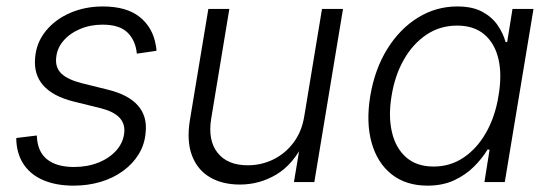

<svg xmlns="http://www.w3.org/2000/svg" viewBox="-20 -567 1716 598"><path d="M209.5 11.2Q157.2 11.2 118.4 -4.4Q79.6 -20 57.1 -50.3Q34.7 -80.6 31.2 -123.5Q30.8 -127.9 30.8 -130.4Q30.8 -132.8 30.8 -137.2L94.7 -145Q96.2 -95.2 126.2 -71Q156.2 -46.9 210.4 -46.9Q252.9 -46.9 287.6 -61Q322.3 -75.2 343.5 -99.9Q364.7 -124.5 367.2 -155.8Q369.1 -183.6 350.8 -201.9Q332.5 -220.2 293.5 -230L208.5 -251Q144.5 -267.1 114.5 -301.3Q84.5 -335.4 89.4 -387.2Q93.3 -434.6 122.8 -470.7Q152.3 -506.8 198.7 -526.9Q245.1 -546.9 300.3 -546.9Q374 -546.9 415 -514.2Q456.1 -481.4 465.3 -425.8Q466.3 -421.4 466.8 -417.5Q467.3 -413.6 467.3 -408.7L406.2 -399.9Q402.3 -440.9 377.2 -465.6Q352.1 -490.2 299.3 -490.2Q260.7 -490.2 228.5 -476.3Q196.3 -462.4 176.5 -438.7Q156.7 -415 154.8 -384.8Q152.3 -355.5 171.9 -337.2Q191.4 -318.8 235.8 -307.6L316.4 -287.6Q379.9 -272 409.4 -238.5Q439 -205.1 433.6 -154.3Q430.7 -117.2 412.1 -86.9Q393.6 -56.6 363 -34.4Q332.5 -12.2 293.2 -0.5Q253.9 11.2 209.5 11.2Z M727.1 7.8Q672.4 7.8 633.5 -15.1Q594.7 -38.1 577.9 -82.8Q561 -127.4 571.3 -191.9L628.9 -539.1H694.3L637.7 -196.8Q627 -129.9 657.7 -91.1Q688.5 -52.2 751.5 -52.2Q793.9 -52.2 831.1 -70.3Q868.2 -88.4 894 -122.6Q919.9 -156.7 927.7 -205.1L982.9 -539.1H1048.3L959 0H895.5L916.5 -126H928.2Q893.6 -55.2 841.1 -23.7Q788.6 7.8 727.1 7.8Z M1311.5 11.2Q1244.6 11.2 1200 -23.9Q1155.3 -59.1 1137.5 -122.3Q1119.6 -185.5 1133.3 -268.6Q1147.5 -352.1 1186.3 -414.6Q1225.1 -477.1 1281.5 -512Q1337.9 -546.9 1404.3 -546.9Q1451.7 -546.9 1482.2 -530.3Q1512.7 -513.7 1530 -488.3Q1547.4 -462.9 1554.7 -436H1559.6L1576.2 -539.1H1641.6L1552.2 0H1488.8L1504.9 -101.1H1498.5Q1481.9 -73.7 1456.1 -47.9Q1430.2 -22 1394.3 -5.4Q1358.4 11.2 1311.5 11.2ZM1330.6 -48.3Q1382.8 -48.3 1424.6 -76.7Q1466.3 -105 1494.4 -154.8Q1522.5 -204.6 1532.7 -269Q1543.9 -334 1532.5 -383.1Q1521 -432.1 1488.5 -459.7Q1456.1 -487.3 1403.8 -487.3Q1350.6 -487.3 1308.3 -459Q1266.1 -430.7 1238 -381.6Q1210 -332.5 1199.7 -269Q1189 -205.6 1200.7 -155.5Q1212.4 -105.5 1245.1 -76.9Q1277.8 -48.3 1330.6 -48.3Z"/></svg>

Font: Inter 18pt Light
Style: Italic
Weight: 300
Italic angle: -9.3988°
Designer: Rasmus Andersson
Foundry: rsms
Version: Version 4.001;git-66647c0bb